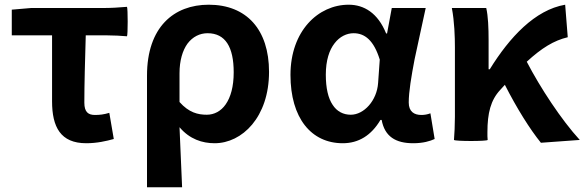

<svg xmlns="http://www.w3.org/2000/svg" viewBox="-20 -594 2481 815"><path d="M201 -304V-164C201 -55 237 14 346 14C391 14 431 5 463 -4L444 -115C421 -108 403 -106 383 -106C355 -106 338 -118 338 -158C338 -236 341 -340 344 -444H432C461 -444 498 -442 519 -440C523 -444 523 -560 519 -565C485 -562 451 -560 417 -560H315H112L30 -553V-444H201Z M604 -36V201H678H753C749 114 746 36 742 -54C785 -3 839 14 891 14C1008 14 1122 -97 1122 -289C1122 -468 1027 -574 866 -574C718 -574 604 -479 604 -273ZM776 -409C798 -438 828 -453 861 -453C937 -453 972 -394 972 -287C972 -226 959 -181 938 -151C918 -122 889 -107 858 -107C820 -107 782 -116 742 -161V-283C742 -337 755 -380 776 -409Z M1740 -343C1755 -415 1773 -493 1787 -560H1715H1643L1623 -452H1619C1584 -539 1525 -574 1460 -574C1331 -574 1213 -463 1213 -276C1213 -93 1301 14 1435 14C1502 14 1556 -19 1595 -85H1600C1613 -14 1660 14 1734 14C1776 14 1806 5 1825 -4L1807 -113C1794 -108 1781 -106 1769 -106C1738 -106 1715 -120 1715 -159C1715 -204 1726 -270 1740 -343ZM1392 -149C1373 -177 1363 -220 1363 -277C1363 -338 1378 -382 1400 -410C1422 -439 1452 -453 1481 -453C1529 -453 1567 -422 1592 -341L1585 -242C1580 -167 1525 -107 1469 -107C1437 -107 1410 -121 1392 -149Z M1911 -196V-98C1911 -64 1909 -24 1907 0C1911 6 2049 6 2050 0C2050 -4 2049 -10 2049 -16V-33C2049 -114 2063 -169 2103 -212L2123 -234C2174 -134 2229 -46 2276 12L2441 0C2363 -85 2273 -222 2216 -332C2279 -390 2331 -422 2390 -436L2379 -574C2251 -552 2143 -436 2059 -300H2054V-423C2054 -475 2052 -526 2044 -560H1971H1898C1909 -503 1911 -437 1911 -393Z"/></svg>

Font: GenSekiGothic2 TW B
Style: Regular
Weight: 700
Version: Version 2.100;PS 2.1;hotconv 16.6.51;makeotf.lib2.5.65220 DE